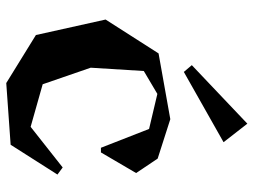

<svg xmlns="http://www.w3.org/2000/svg" viewBox="-120 -688 822 623"><g transform="rotate(90 291.5 -377.0)"><path d="M542 -407.2 475.1 -293H460L398.9 -449.2L285.2 -476.1L210.9 -432.1L200.2 -259.8L253.9 -104L392.1 -64.9L523.9 -168.9L546.9 -151.9L450.2 0L250 14.2L94.2 -82L43.9 -308.1L153.8 -480L367.2 -518.1L495.1 -477.1ZM191.9 -587.9 213.9 -562 441.9 -690.9 381.8 -768.1Z"/></g></svg>

Font: Ortica Angular Bold
Style: Regular
Weight: 700
Designer: Benedetta Bovani
Foundry: Collletttivo
Version: Version 2.000;Glyphs 3.1.2 (3151)